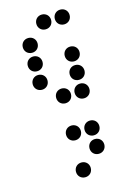

<svg xmlns="http://www.w3.org/2000/svg" viewBox="-132 -551 663 1003"><g transform="rotate(-15 200.0 -50.0)"><path d="M200 -410C223 -410 240 -427 240 -450C240 -473 223 -490 200 -490C177 -490 160 -473 160 -450C160 -427 177 -410 200 -410ZM300 -410C323 -410 340 -427 340 -450C340 -473 323 -490 300 -490C277 -490 260 -473 260 -450C260 -427 277 -410 300 -410ZM100 -310C123 -310 140 -327 140 -350C140 -373 123 -390 100 -390C77 -390 60 -373 60 -350C60 -327 77 -310 100 -310ZM100 -210C123 -210 140 -227 140 -250C140 -273 123 -290 100 -290C77 -290 60 -273 60 -250C60 -227 77 -210 100 -210ZM300 -210C323 -210 340 -227 340 -250C340 -273 323 -290 300 -290C277 -290 260 -273 260 -250C260 -227 277 -210 300 -210ZM100 -110C123 -110 140 -127 140 -150C140 -173 123 -190 100 -190C77 -190 60 -173 60 -150C60 -127 77 -110 100 -110ZM300 -110C323 -110 340 -127 340 -150C340 -173 323 -190 300 -190C277 -190 260 -173 260 -150C260 -127 277 -110 300 -110ZM200 -10C223 -10 240 -27 240 -50C240 -73 223 -90 200 -90C177 -90 160 -73 160 -50C160 -27 177 -10 200 -10ZM300 -10C323 -10 340 -27 340 -50C340 -73 323 -90 300 -90C277 -90 260 -73 260 -50C260 -27 277 -10 300 -10ZM200 190C223 190 240 173 240 150C240 127 223 110 200 110C177 110 160 127 160 150C160 173 177 190 200 190ZM300 190C323 190 340 173 340 150C340 127 323 110 300 110C277 110 260 127 260 150C260 173 277 190 300 190ZM300 290C323 290 340 273 340 250C340 227 323 210 300 210C277 210 260 227 260 250C260 273 277 290 300 290ZM200 390C223 390 240 373 240 350C240 327 223 310 200 310C177 310 160 327 160 350C160 373 177 390 200 390Z"/></g></svg>

Font: TINY 5x3 80
Style: Regular
Weight: 200
Designer: Jack Halten Fahnestock
Foundry: Velvetyne Type Foundry
Version: Version 1.002;hotconv 1.0.109;makeotfexe 2.5.65596